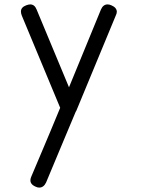

<svg xmlns="http://www.w3.org/2000/svg" viewBox="-20 -520 665 871"><path d="M253 -31C190.3 121.7 153.3 205.7 122 281C112.7 302.3 119.3 317.7 142 327C147.3 329.7 152.7 331 158 331C171.3 331 181.7 323.3 189 308C253 152.7 291 66 323 -12C323.7 -12.7 324 -13.3 324 -14C324.7 -15.3 325.3 -16.3 326 -17C405.3 -208.3 465 -352.3 505 -449C508.3 -455.7 510 -461.7 510 -467C509.3 -479.7 501 -489.3 485 -496C479 -498.7 473.3 -500 468 -500C454.7 -500 444.7 -492.3 438 -477C365.3 -300.3 317 -182.7 293 -124C227.7 -281.3 178.7 -399 146 -477C140 -492.3 130.3 -500 117 -500C112.3 -500 106.3 -498.7 99 -496C83 -490 75 -480.7 75 -468C75 -462 76.3 -455.7 79 -449C166.3 -239.7 224.3 -100.3 253 -31Z"/></svg>

Font: Semi-Coder
Style: Regular
Weight: 400
Version: 0.1000